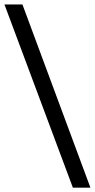

<svg xmlns="http://www.w3.org/2000/svg" viewBox="-67 -738 428 866"><path d="M-46.9 -717.8H34.2L340.8 108.4H261.7Z"/></svg>

Font: Vancouver Drive
Style: Bold
Weight: 700
Designer: Valery Zaveryaev
Foundry: Cyreal (www.cyreal.org)
Version: Version 1.01